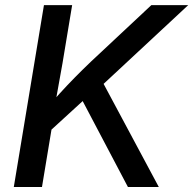

<svg xmlns="http://www.w3.org/2000/svg" viewBox="-20 -748 773 768"><path d="M146.5 -193.4 158.7 -304.7Q189 -341.3 218.3 -373.5Q247.6 -405.8 278.3 -437Q309.1 -468.3 343.8 -501.5L585.4 -727.5H732.9L367.2 -387.2L359.9 -388.7ZM35.2 0 155.8 -727.5H268.6L230 -495.1L200.2 -329.1L193.4 -274.4L147.9 0ZM491.7 0 304.2 -356 378.9 -441.4 615.2 0Z"/></svg>

Font: Inter Medium
Style: Italic
Weight: 500
Italic angle: -9.3988°
Designer: Rasmus Andersson
Foundry: rsms
Version: Version 4.001;git-66647c0bb